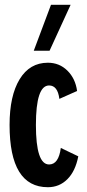

<svg xmlns="http://www.w3.org/2000/svg" viewBox="-20 -772 363 802"><path d="M307 -119Q295 -57 261.5 -23.5Q228 10 180 10Q20 10 20 -250Q20 -372 62 -441Q104 -510 180 -510Q228 -510 261.5 -477Q295 -444 302 -392L228 -359Q221 -415 185 -415Q130 -415 130 -250Q130 -85 185 -85Q225 -85 234 -154ZM121 -560 193 -752H275L187 -560Z"/></svg>

Font: Gully ECD Medium
Style: Regular
Weight: 500
Width: 2
Designer: jaikishan Patel
Foundry: MagicType
Version: Version 1.000;Glyphs 3.2 (3242)